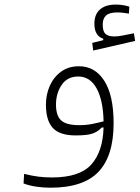

<svg xmlns="http://www.w3.org/2000/svg" viewBox="-20 -624 626 859"><path d="M205.6 215.8Q175.8 215.8 144.3 211.4Q112.8 207 85.4 196.8L87.9 153.8Q122.6 162.6 151.9 166.3Q181.2 169.9 212.4 169.9Q336.4 169.9 388.4 112.1Q440.4 54.2 443.4 -53.7L434.1 -53.2Q422.9 -38.6 398.9 -28.3Q375 -18.1 319.3 -18.1Q247.1 -18.1 216.3 -51.5Q185.5 -85 185.5 -155.8Q185.5 -201.2 202.9 -240.2Q220.2 -279.3 253.4 -303.5Q286.6 -327.6 333.5 -327.6Q404.8 -327.6 446.5 -262.7Q488.3 -197.8 488.3 -72.3Q488.3 73.2 420.7 144.5Q353 215.8 205.6 215.8ZM443.4 -81.1Q441.4 -175.8 412.1 -228.8Q382.8 -281.7 330.1 -281.7Q281.2 -281.7 255.9 -244.1Q230.5 -206.5 230.5 -155.8Q230.5 -106.9 253.4 -85.4Q276.4 -64 335.4 -64Q364.7 -64 391.8 -69.3Q418.9 -74.7 443.4 -81.1ZM397 -397.9 392.6 -432.1 441.9 -444.3V-450.7Q402.3 -463.9 402.3 -517.6Q402.3 -560.1 427.5 -581.8Q452.6 -603.5 497.6 -603.5Q530.3 -603.5 558.6 -594.2L556.6 -563Q543.9 -564.9 532.2 -566.7Q520.5 -568.4 504.9 -568.4Q468.8 -568.4 454.1 -554.4Q439.5 -540.5 439.5 -514.2Q439.5 -484.4 451.4 -472.7Q463.4 -460.9 491.7 -460.9Q508.8 -460.9 532.2 -465.8Q555.7 -470.7 579.1 -475.1L584.5 -440.9Z"/></svg>

Font: Cascadia Mono NF ExtraLight
Style: Regular
Weight: 200
Monospace: yes
Designer: Aaron Bell
Foundry: Saja Typeworks
Version: Version 2404.023; ttfautohint (v1.8.4)